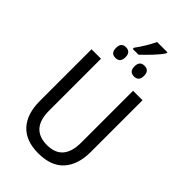

<svg xmlns="http://www.w3.org/2000/svg" viewBox="-311 -1144 1249 1249"><g transform="rotate(45 313.5 -519.5)"><path d="M319 -905Q349 -933 386 -972Q423 -1011 441 -1040V-1049H346Q332 -1018 309.5 -981Q287 -944 266 -916V-905ZM442 -833Q442 -882 398 -882Q354 -882 354 -833Q354 -784 398 -784Q442 -784 442 -833ZM271 -833Q271 -882 227 -882Q184 -882 184 -833Q184 -784 227 -784Q271 -784 271 -833ZM460 -714V-238Q460 -68 314 -68Q165 -68 165 -237V-714H78V-239Q78 -119 137.5 -54.5Q197 10 311 10Q430 10 488.5 -56Q547 -122 547 -238V-714Z"/></g></svg>

Font: Noto Sans UI SemiCondensed
Style: Regular
Weight: 400
Width: 4
Designer: Monotype Design Team
Foundry: Monotype Imaging Inc.
Version: 1.001